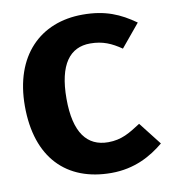

<svg xmlns="http://www.w3.org/2000/svg" viewBox="-82 -783 773 872"><g transform="rotate(-10 304.5 -347.5)"><path d="M357 -713C161 -713 27 -581 27 -349C27 -110 156 18 362 18C469 18 547 -26 606 -75L524 -180C473 -147 434 -122 372 -122C275 -122 219 -192 219 -349C219 -508 275 -578 368 -578C426 -578 466 -560 511 -529L598 -634C529 -683 462 -713 357 -713Z"/></g></svg>

Font: Fira Sans ExtraBold
Style: Regular
Weight: 800
Designer: bBox Type GmbH & Carrois Corporate GbR & Edenspiekermann AG
Foundry: bBox Type GmbH & Carrois Corporate GbR & Edenspiekermann AG
Version: Version 4.300;PS 004.300;hotconv 1.0.88;makeotf.lib2.5.64775